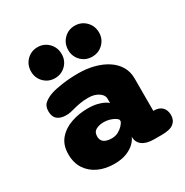

<svg xmlns="http://www.w3.org/2000/svg" viewBox="-165 -842 949 984"><g transform="rotate(-30 309.5 -350.0)"><path d="M472.5 0Q427 0 403 -18Q379 -36 379 -67V-69.5Q372.5 -52 354.5 -34.2Q336.5 -16.5 306.5 -4.5Q276.5 7.5 233.5 7.5Q182 7.5 141 -11.2Q100 -30 76.2 -65.8Q52.5 -101.5 52.5 -153Q52.5 -208 82 -242Q111.5 -276 158 -291.8Q204.5 -307.5 255 -307.5Q287 -307.5 311 -301.5Q335 -295.5 349.8 -287.5Q364.5 -279.5 369 -273.5V-301Q369 -311 363 -320.2Q357 -329.5 346 -337Q335 -344.5 319.8 -349Q304.5 -353.5 286 -353.5Q258.5 -353.5 235.2 -349.5Q212 -345.5 193 -340Q180.5 -336.5 169.2 -334.2Q158 -332 143 -332Q111 -332 92.5 -347.2Q74 -362.5 74 -395.5Q74 -426.5 93.8 -442.2Q113.5 -458 139.5 -466.5Q164.5 -475 208.8 -481.2Q253 -487.5 304 -487.5Q352.5 -487.5 395.5 -476.2Q438.5 -465 471.2 -443.8Q504 -422.5 522.5 -391.5Q541 -360.5 541 -321V-128.5H542.5Q575 -128.5 592 -111.5Q609 -94.5 609 -64.5Q609 -34.5 587.8 -17.2Q566.5 0 517 0ZM369 -174.5Q365.5 -181.5 353.5 -188.8Q341.5 -196 325.2 -200.8Q309 -205.5 291.5 -205.5Q264 -205.5 245 -195Q226 -184.5 226 -158.5Q226 -141.5 234.2 -131.2Q242.5 -121 256.2 -116.8Q270 -112.5 286 -112.5Q309 -112.5 326 -121.8Q343 -131 354 -143Q365 -155 369 -164ZM189.5 -525Q151.5 -525 125.2 -551.2Q99 -577.5 99 -615.5Q99 -655 125.2 -681.5Q151.5 -708 189.5 -708Q227.5 -708 253.8 -681.5Q280 -655 280 -615.5Q280 -577.5 253.8 -551.2Q227.5 -525 189.5 -525ZM409.5 -525Q371.5 -525 345.2 -551.2Q319 -577.5 319 -615.5Q319 -655 345.2 -681.5Q371.5 -708 409.5 -708Q448 -708 474.5 -681.5Q501 -655 501 -615.5Q501 -577.5 474.5 -551.2Q448 -525 409.5 -525Z"/></g></svg>

Font: Sono Monospace ExtraBold
Style: Regular
Weight: 800
Version: Version 2.112